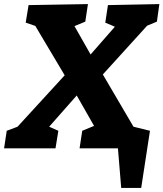

<svg xmlns="http://www.w3.org/2000/svg" viewBox="-41 -727 801 941"><path d="M245 -86 231 0H-21L-8 -86L45 -106L276 -358L132 -600L85 -616L99 -702L390 -707L377 -621L324 -599L403 -460L522 -596L475 -616L488 -702L740 -707L728 -621L680 -601L463 -362L615 -103L656 -86L643 0H349L362 -86L420 -110L335 -259L200 -106ZM553 194 537 0H484L504 -133L694 -86L651 194Z"/></svg>

Font: Bitter ExtraBold
Style: Italic
Weight: 800
Italic angle: -9°
Designer: Sol Matas, and Bitter project Authors
Foundry: Sol Matas
Version: Version 2.001